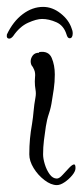

<svg xmlns="http://www.w3.org/2000/svg" viewBox="-38 -470 239 557"><path d="M87 -450Q114 -450 138 -431Q162 -412 170 -387Q173 -380 173 -374Q173 -359 164 -359Q158 -359 155 -370Q147 -396 125.5 -405.5Q104 -415 84 -415Q68 -415 43.5 -404Q19 -393 0 -365Q-6 -358 -11 -358Q-20 -358 -18 -370Q0 -408 28 -429Q56 -450 87 -450ZM127 67Q110 67 91 52.5Q72 38 59.5 17.5Q47 -3 47 -22Q47 -46 49 -67.5Q51 -89 55 -111Q58 -130 59.5 -148Q61 -166 65 -188Q67 -199 65 -210Q63 -221 63 -234Q63 -240 63.5 -244Q64 -248 64 -252Q64 -257 63 -262Q62 -267 57 -276Q51 -282 51 -292Q51 -301 57 -309Q63 -317 75 -317Q76 -317 75.5 -318Q75 -319 76 -319Q103 -323 112 -302Q121 -281 121 -254Q121 -232 118 -211.5Q115 -191 113 -180Q110 -158 104 -140.5Q98 -123 95 -103Q92 -83 89.5 -63Q87 -43 87 -22Q87 -10 92 6.5Q97 23 106 35.5Q115 48 127 48Q134 48 143.5 37.5Q153 27 162.5 17Q172 7 177 7Q181 7 181 17V18Q181 27 171.5 38.5Q162 50 149.5 58.5Q137 67 127 67Z"/></svg>

Font: Ruge Boogie
Style: Regular
Weight: 400
Designer: Robert E. Leuschke
Foundry: Robert E. Leuschke
Version: Version 1.010; ttfautohint (v1.8.3)